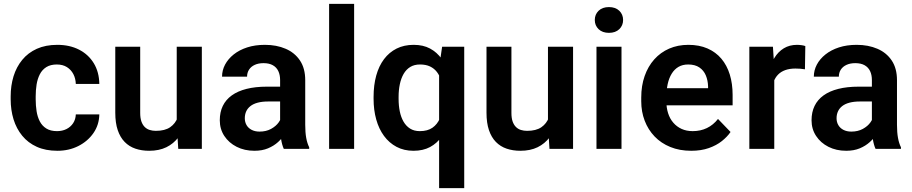

<svg xmlns="http://www.w3.org/2000/svg" viewBox="-20 -770 4717 993"><path d="M274.9 -91.8Q302.2 -91.8 323.7 -102.5Q345.2 -113.3 358.2 -132.8Q371.1 -152.3 372.1 -178.2H493.7Q492.7 -124.5 463.4 -82Q434.1 -39.6 385.5 -14.9Q336.9 9.8 276.9 9.8Q215.8 9.8 170.4 -10.7Q125 -31.2 95 -67.9Q64.9 -104.5 50 -152.8Q35.2 -201.2 35.2 -256.3V-272Q35.2 -327.1 50 -375.5Q64.9 -423.8 95 -460.4Q125 -497.1 170.4 -517.6Q215.8 -538.1 276.4 -538.1Q340.3 -538.1 388.9 -513.2Q437.5 -488.3 465.1 -442.9Q492.7 -397.5 493.7 -335.9H372.1Q371.1 -364.3 359.4 -386.7Q347.7 -409.2 326.2 -422.9Q304.7 -436.5 273.9 -436.5Q241.2 -436.5 219.5 -422.9Q197.8 -409.2 185.8 -385.5Q173.8 -361.8 169.2 -332.8Q164.6 -303.7 164.6 -272V-256.3Q164.6 -224.1 169.2 -194.8Q173.8 -165.5 185.8 -142.3Q197.8 -119.1 219.5 -105.5Q241.2 -91.8 274.9 -91.8Z M894 -125.5V-528.3H1023.9V0H901.9ZM910.6 -234.9 950.7 -235.8Q950.7 -182.6 939 -137.7Q927.2 -92.8 902.6 -59.8Q877.9 -26.9 840.3 -8.5Q802.7 9.8 751.5 9.8Q712.4 9.8 680.2 -1.2Q647.9 -12.2 624.8 -35.9Q601.6 -59.6 588.9 -96.9Q576.2 -134.3 576.2 -187V-528.3H705.1V-186Q705.1 -159.7 711.2 -142.1Q717.3 -124.5 728.3 -113.5Q739.3 -102.5 754.2 -97.9Q769 -93.3 786.1 -93.3Q833 -93.3 860.1 -112.1Q887.2 -130.9 898.9 -162.8Q910.6 -194.8 910.6 -234.9Z M1428.7 -112.3V-356Q1428.7 -382.8 1419.4 -402.3Q1410.2 -421.9 1391.1 -432.6Q1372.1 -443.4 1342.8 -443.4Q1316.9 -443.4 1297.6 -434.6Q1278.3 -425.8 1268.1 -409.9Q1257.8 -394 1257.8 -373.5H1128.4Q1128.4 -406.2 1144 -435.8Q1159.7 -465.3 1188.7 -488.5Q1217.8 -511.7 1258.5 -524.9Q1299.3 -538.1 1350.1 -538.1Q1410.2 -538.1 1457.3 -517.8Q1504.4 -497.6 1531.5 -457Q1558.6 -416.5 1558.6 -355V-124.5Q1558.6 -85 1563.7 -56.9Q1568.8 -28.8 1579.1 -8.3V0H1447.8Q1438.5 -20 1433.6 -51Q1428.7 -82 1428.7 -112.3ZM1446.8 -321.8 1447.8 -245.1H1366.2Q1335.9 -245.1 1313 -239Q1290 -232.9 1275.4 -221.4Q1260.7 -210 1253.4 -194.1Q1246.1 -178.2 1246.1 -158.2Q1246.1 -138.7 1255.1 -123Q1264.2 -107.4 1281.5 -98.4Q1298.8 -89.4 1322.3 -89.4Q1356.4 -89.4 1381.8 -103.3Q1407.2 -117.2 1421.4 -137.2Q1435.5 -157.2 1436.5 -175.3L1473.6 -119.6Q1466.8 -99.6 1453.1 -77.1Q1439.5 -54.7 1418 -35.2Q1396.5 -15.6 1366.2 -2.9Q1335.9 9.8 1295.9 9.8Q1244.6 9.8 1204.1 -10.7Q1163.6 -31.2 1140.1 -66.9Q1116.7 -102.5 1116.7 -147.9Q1116.7 -189.9 1132.3 -222.2Q1147.9 -254.4 1178.7 -276.6Q1209.5 -298.8 1255.1 -310.3Q1300.8 -321.8 1359.9 -321.8Z M1811.5 -750V0H1682.1V-750Z M2251 203.1V-421.9L2266.6 -528.3H2380.9V203.1ZM1912.1 -258.8V-269Q1912.1 -329.6 1925.8 -379.2Q1939.5 -428.7 1966.1 -464.1Q1992.7 -499.5 2031.2 -518.8Q2069.8 -538.1 2119.6 -538.1Q2168.5 -538.1 2204.1 -519Q2239.7 -500 2264.6 -465.1Q2289.6 -430.2 2304.4 -382.3Q2319.3 -334.5 2326.7 -276.4V-248.5Q2319.3 -192.9 2304.4 -145.8Q2289.6 -98.6 2264.9 -63.7Q2240.2 -28.8 2204.1 -9.5Q2168 9.8 2118.7 9.8Q2069.3 9.8 2031 -10.5Q1992.7 -30.8 1966.1 -66.9Q1939.5 -103 1925.8 -152.1Q1912.1 -201.2 1912.1 -258.8ZM2041.5 -269V-258.8Q2041.5 -224.1 2047.6 -194.1Q2053.7 -164.1 2066.9 -141.1Q2080.1 -118.2 2100.8 -105Q2121.6 -91.8 2151.4 -91.8Q2191.4 -91.8 2216.6 -109.4Q2241.7 -127 2254.6 -157Q2267.6 -187 2271.5 -224.1V-300.3Q2269 -330.1 2261.2 -355Q2253.4 -379.9 2239.5 -397.9Q2225.6 -416 2204.1 -426.3Q2182.6 -436.5 2152.3 -436.5Q2122.6 -436.5 2101.6 -423.6Q2080.6 -410.6 2067.4 -387.7Q2054.2 -364.7 2047.9 -334.5Q2041.5 -304.2 2041.5 -269Z M2814 -125.5V-528.3H2943.8V0H2821.8ZM2830.6 -234.9 2870.6 -235.8Q2870.6 -182.6 2858.9 -137.7Q2847.2 -92.8 2822.5 -59.8Q2797.9 -26.9 2760.3 -8.5Q2722.7 9.8 2671.4 9.8Q2632.3 9.8 2600.1 -1.2Q2567.9 -12.2 2544.7 -35.9Q2521.5 -59.6 2508.8 -96.9Q2496.1 -134.3 2496.1 -187V-528.3H2625V-186Q2625 -159.7 2631.1 -142.1Q2637.2 -124.5 2648.2 -113.5Q2659.2 -102.5 2674.1 -97.9Q2689 -93.3 2706.1 -93.3Q2752.9 -93.3 2780 -112.1Q2807.1 -130.9 2818.8 -162.8Q2830.6 -194.8 2830.6 -234.9Z M3194.3 -528.3V0H3064.9V-528.3ZM3056.2 -666.5Q3056.2 -695.3 3075.9 -714.4Q3095.7 -733.4 3129.4 -733.4Q3163.1 -733.4 3182.9 -714.4Q3202.6 -695.3 3202.6 -666.5Q3202.6 -638.2 3182.9 -619.1Q3163.1 -600.1 3129.4 -600.1Q3095.7 -600.1 3075.9 -619.1Q3056.2 -638.2 3056.2 -666.5Z M3554.7 9.8Q3494.6 9.8 3446.8 -9.8Q3398.9 -29.3 3365.5 -64.2Q3332 -99.1 3314.2 -145.8Q3296.4 -192.4 3296.4 -246.1V-265.6Q3296.4 -326.7 3314 -376.7Q3331.5 -426.8 3363.8 -462.9Q3396 -499 3440.9 -518.6Q3485.8 -538.1 3540 -538.1Q3596.2 -538.1 3639.2 -519.3Q3682.1 -500.5 3710.9 -466.3Q3739.7 -432.1 3754.4 -384.5Q3769 -336.9 3769 -279.3V-225.1H3355V-314H3642.1V-323.7Q3641.1 -354.5 3630.4 -380.1Q3619.6 -405.8 3597.2 -421.1Q3574.7 -436.5 3539.1 -436.5Q3510.3 -436.5 3489 -424.1Q3467.8 -411.6 3453.9 -388.9Q3439.9 -366.2 3433.1 -335Q3426.3 -303.7 3426.3 -265.6V-246.1Q3426.3 -212.9 3435.3 -184.6Q3444.3 -156.2 3462.2 -135.5Q3480 -114.7 3505.1 -103.3Q3530.3 -91.8 3562.5 -91.8Q3603 -91.8 3636 -107.7Q3668.9 -123.5 3693.4 -154.8L3758.3 -87.4Q3741.7 -63 3713.6 -40.5Q3685.5 -18.1 3646 -4.2Q3606.4 9.8 3554.7 9.8Z M3984.4 -420.4V0H3855.5V-528.3H3977.5ZM4145 -531.7 4143.1 -411.6Q4132.3 -413.6 4118.9 -414.6Q4105.5 -415.5 4093.8 -415.5Q4064 -415.5 4041.5 -407.5Q4019 -399.4 4004.2 -384.3Q3989.3 -369.1 3981.4 -347.4Q3973.6 -325.7 3972.7 -298.3L3944.8 -301.8Q3944.8 -352.1 3955.1 -395Q3965.3 -438 3984.9 -470.2Q4004.4 -502.4 4033.9 -520.3Q4063.5 -538.1 4102.1 -538.1Q4112.8 -538.1 4125.2 -536.4Q4137.7 -534.7 4145 -531.7Z M4489.3 -112.3V-356Q4489.3 -382.8 4480 -402.3Q4470.7 -421.9 4451.7 -432.6Q4432.6 -443.4 4403.3 -443.4Q4377.4 -443.4 4358.2 -434.6Q4338.9 -425.8 4328.6 -409.9Q4318.4 -394 4318.4 -373.5H4189Q4189 -406.2 4204.6 -435.8Q4220.2 -465.3 4249.3 -488.5Q4278.3 -511.7 4319.1 -524.9Q4359.9 -538.1 4410.6 -538.1Q4470.7 -538.1 4517.8 -517.8Q4564.9 -497.6 4592 -457Q4619.1 -416.5 4619.1 -355V-124.5Q4619.1 -85 4624.3 -56.9Q4629.4 -28.8 4639.6 -8.3V0H4508.3Q4499 -20 4494.1 -51Q4489.3 -82 4489.3 -112.3ZM4507.3 -321.8 4508.3 -245.1H4426.8Q4396.5 -245.1 4373.5 -239Q4350.6 -232.9 4335.9 -221.4Q4321.3 -210 4314 -194.1Q4306.6 -178.2 4306.6 -158.2Q4306.6 -138.7 4315.7 -123Q4324.7 -107.4 4342 -98.4Q4359.4 -89.4 4382.8 -89.4Q4417 -89.4 4442.4 -103.3Q4467.8 -117.2 4481.9 -137.2Q4496.1 -157.2 4497.1 -175.3L4534.2 -119.6Q4527.3 -99.6 4513.7 -77.1Q4500 -54.7 4478.5 -35.2Q4457 -15.6 4426.8 -2.9Q4396.5 9.8 4356.4 9.8Q4305.2 9.8 4264.6 -10.7Q4224.1 -31.2 4200.7 -66.9Q4177.2 -102.5 4177.2 -147.9Q4177.2 -189.9 4192.9 -222.2Q4208.5 -254.4 4239.3 -276.6Q4270 -298.8 4315.7 -310.3Q4361.3 -321.8 4420.4 -321.8Z"/></svg>

Font: Roboto SemiBold
Style: Regular
Weight: 600
Designer: Christian Robertson
Foundry: Google
Version: Version 3.009; 2024